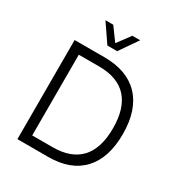

<svg xmlns="http://www.w3.org/2000/svg" viewBox="-209 -1051 1111 1191"><g transform="rotate(30 346.5 -456.0)"><path d="M93 0V-710H307Q470 -710 557 -618Q644 -526 644 -354Q644 -183 559 -91.5Q474 0 313 0ZM161 -66H307Q439 -66 506 -138.5Q573 -211 573 -354Q573 -498 506 -571Q439 -644 307 -644H161ZM197 -912H253L321 -819L390 -912H446L356 -782H286Z"/></g></svg>

Font: Geist Light
Style: Regular
Weight: 400
Designer: Basement.studio, Andrés Briganti, Mateo Zaragoza
Foundry: Basement.studio, Vercel, Andrés Briganti, Guido Ferreyra, Mateo Zaragoza
Version: Version 1.401